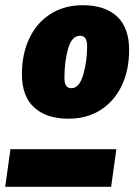

<svg xmlns="http://www.w3.org/2000/svg" viewBox="-36 -716 515 736"><path d="M459 -524Q459 -448 431 -388.5Q403 -329 350.5 -295Q298 -261 226 -261Q142 -261 95 -304Q48 -347 48 -432Q48 -508 76 -568Q104 -628 157 -662Q210 -696 282 -696Q366 -696 412.5 -653Q459 -610 459 -524ZM211 -419Q211 -397 217.5 -387.5Q224 -378 238 -378Q268 -378 283 -429.5Q298 -481 298 -539Q298 -579 271 -579Q239 -579 225 -529Q211 -479 211 -419ZM-16 0 4 -144H410L390 0Z"/></svg>

Font: Fira Sans Condensed Black
Style: Italic
Weight: 900
Width: 3
Italic angle: -8°
Designer: Carrois Corporate & Edenspiekermann AG
Foundry: Carrois Corporate GbR & Edenspiekermann AG
Version: Version 4.203